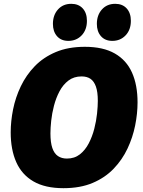

<svg xmlns="http://www.w3.org/2000/svg" viewBox="-20 -970 748 1005"><path d="M312 15Q216 15 155 -20.5Q94 -56 65 -121.5Q36 -187 36 -277Q36 -335 48.5 -397.5Q61 -460 89 -518.5Q117 -577 162 -623.5Q207 -670 272 -697.5Q337 -725 424 -725Q520 -725 581 -690Q642 -655 671 -590Q700 -525 700 -434Q700 -376 687.5 -313.5Q675 -251 647.5 -192.5Q620 -134 575 -87Q530 -40 465 -12.5Q400 15 312 15ZM330 -140Q370 -140 398 -162Q426 -184 444.5 -219.5Q463 -255 473.5 -296Q484 -337 488 -375.5Q492 -414 492 -442Q492 -489 482 -517Q472 -545 453.5 -557.5Q435 -570 407 -570Q367 -570 338.5 -548.5Q310 -527 291.5 -492Q273 -457 262.5 -416.5Q252 -376 248 -338Q244 -300 244 -272Q244 -224 254 -195Q264 -166 283.5 -153Q303 -140 330 -140ZM338 -756Q300 -756 278.5 -780.5Q257 -805 257 -845Q257 -891 283.5 -920.5Q310 -950 353 -950Q391 -950 413 -926Q435 -902 435 -861Q435 -814 407.5 -785Q380 -756 338 -756ZM568 -756Q530 -756 508.5 -780.5Q487 -805 487 -845Q487 -891 513.5 -920.5Q540 -950 583 -950Q621 -950 643 -926Q665 -902 665 -861Q665 -814 637.5 -785Q610 -756 568 -756Z"/></svg>

Font: Bitter Thin Black
Style: Italic
Weight: 900
Italic angle: -9°
Version: Version 3.020